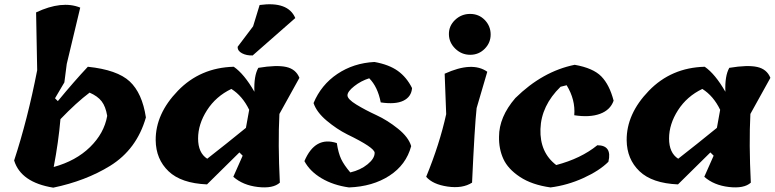

<svg xmlns="http://www.w3.org/2000/svg" viewBox="-20 -862 3566 883"><path d="M233 -410 246 -397Q321 -488 384 -555Q519 -541 576.5 -487.5Q634 -434 651 -322Q609 -175 486 -99Q374 -30 225 1Q76 -23 45 -124Q107 -313 151 -539L146 -805Q265 -861 349 -827L287 -568L276 -483ZM227 -94Q329 -122 394 -185.5Q459 -249 473 -329Q466 -372 447.5 -396Q429 -420 392 -436Q332 -391 258 -314Q249 -209 227 -94Z M1357 -504 1265 -338Q1258 -201 1267 -22Q1236 6 1166.5 -2Q1097 -10 1053 -49L1096 -146L1081 -161Q961 -43 932 -14Q813 -19 755 -74.5Q697 -130 696 -217Q695 -338 798 -444.5Q901 -551 1055 -555Q1103 -522 1150 -440Q1147 -513 1168 -550Q1252 -564 1296.5 -554Q1341 -544 1357 -504ZM933 -132Q1019 -199 1111 -274L1126 -357Q1095 -421 1044 -453Q973 -419 932 -355Q891 -291 891 -225Q891 -159 933 -132ZM1338 -779 1142 -607Q1114 -606 1093 -617Q1072 -628 1073 -647L1144 -741L1174 -839Q1305 -857 1338 -779Z M1703 -159Q1703 -183 1577 -244Q1529 -268 1482.5 -307Q1436 -346 1422 -388Q1457 -472 1531.5 -522Q1606 -572 1702 -577Q1769 -565 1809.5 -536Q1850 -507 1875 -457Q1872 -417 1835.5 -399Q1799 -381 1731 -391Q1717 -463 1678 -502Q1640 -490 1609 -465.5Q1578 -441 1578 -423.5Q1578 -406 1619 -381Q1660 -356 1711 -332.5Q1762 -309 1810.5 -270Q1859 -231 1871 -190Q1848 -104 1771 -54Q1694 -4 1585 0Q1513 -10 1459 -42Q1405 -74 1380 -121Q1429 -237 1529 -204Q1536 -158 1549 -130.5Q1562 -103 1591 -69Q1638 -80 1670.5 -106.5Q1703 -133 1703 -159Z M2032 -337 2025 -523Q2152 -581 2221 -532L2172 -365Q2163 -285 2151 -22Q2107 6 2038.5 -4Q1970 -14 1940 -49Q2002 -200 2032 -337ZM2236.5 -704.5Q2237 -666 2209.5 -638Q2182 -610 2142.5 -610Q2103 -610 2074 -638Q2045 -666 2044.5 -704.5Q2044 -743 2073 -770.5Q2102 -798 2142 -798Q2182 -798 2209 -770.5Q2236 -743 2236.5 -704.5Z M2623 -564Q2708 -549 2745.5 -510.5Q2783 -472 2802 -399Q2787 -356 2739.5 -338.5Q2692 -321 2621 -332Q2627 -403 2586 -470L2558 -463Q2469 -376 2465.5 -268.5Q2462 -161 2538 -103Q2652 -133 2727 -194Q2796 -194 2778 -118Q2737 -77 2663.5 -43.5Q2590 -10 2512 0Q2426 -12 2371 -48.5Q2316 -85 2295 -131Q2274 -177 2275 -233Q2275 -324 2350 -411Q2475 -534 2623 -564Z M3523 -504 3431 -338Q3424 -201 3433 -22Q3402 6 3332.5 -2Q3263 -10 3219 -49L3262 -146L3247 -161Q3127 -43 3098 -14Q2979 -19 2921 -74.5Q2863 -130 2862 -217Q2861 -338 2964 -444.5Q3067 -551 3221 -555Q3269 -522 3316 -440Q3313 -513 3334 -550Q3418 -564 3462.5 -554Q3507 -544 3523 -504ZM3099 -132Q3185 -199 3277 -274L3292 -357Q3261 -421 3210 -453Q3139 -419 3098 -355Q3057 -291 3057 -225Q3057 -159 3099 -132Z"/></svg>

Font: Tillana
Style: Bold
Weight: 700
Designer: Lipi Raval (Devanagari, Latin), Jonny Pinhorn (Latin)
Foundry: Indian Type Foundry
Version: Version 2.002;PS 1.0;hotconv 1.0.79;makeotf.lib2.5.61930; tt